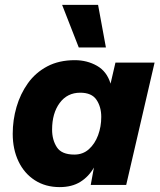

<svg xmlns="http://www.w3.org/2000/svg" viewBox="-20 -756 656 785"><path d="M224 9Q166 9 122.5 -19Q79 -47 55.5 -96.5Q32 -146 32 -209Q32 -265 47.5 -318.5Q63 -372 94 -415.5Q125 -459 173 -484.5Q221 -510 286 -510Q336 -510 376.5 -487Q417 -464 432 -414L452 -500H612L496 0H351L364 -71Q343 -34 308.5 -12.5Q274 9 224 9ZM284 -124Q319 -124 343.5 -146Q368 -168 381 -203Q394 -238 394 -278Q394 -319 374.5 -348Q355 -377 308 -377Q255 -377 224 -335Q193 -293 193 -226Q193 -184 212.5 -154Q232 -124 284 -124ZM381 -736 413 -562H302L234 -736Z"/></svg>

Font: Prodigy Sans
Style: Bold Italic
Weight: 700
Italic angle: -13°
Designer: Wei Huang
Foundry: Wei Huang
Version: Version 1.003; ttfautohint (v1.8.3)